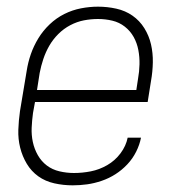

<svg xmlns="http://www.w3.org/2000/svg" viewBox="-20 -548 540 576"><path d="M198 8Q170 8 143 2Q116 -4 95 -19Q74 -34 60.5 -56.5Q47 -79 40.5 -105Q34 -131 35 -159Q36 -187 40 -215L60 -335Q64 -361 72.5 -385.5Q81 -410 95 -433Q109 -456 129 -475Q149 -494 173 -506Q197 -518 223 -523Q249 -528 274 -528Q302 -528 329 -522Q356 -516 377.5 -501Q399 -486 413 -463.5Q427 -441 433 -415Q439 -389 438.5 -361Q438 -333 433 -305L423 -242H85L79 -209Q76 -187 75 -165Q74 -143 78.5 -122Q83 -101 93.5 -82.5Q104 -64 120.5 -51.5Q137 -39 158.5 -34Q180 -29 202 -29Q227 -29 252.5 -34Q278 -39 301.5 -52.5Q325 -66 341.5 -88Q358 -110 363 -135H403Q399 -114 388.5 -93Q378 -72 362 -55Q346 -38 326.5 -25.5Q307 -13 285 -5.5Q263 2 241.5 5Q220 8 198 8ZM91 -278H389L394 -311Q398 -333 398.5 -355Q399 -377 395 -398Q391 -419 381 -437Q371 -455 354.5 -468Q338 -481 317 -486Q296 -491 274 -491Q253 -491 232 -487Q211 -483 191 -472.5Q171 -462 155 -446Q139 -430 128 -411Q117 -392 110 -371Q103 -350 99 -329Z"/></svg>

Font: Iosevka Term Curly XLt Obl
Style: Regular
Weight: 200
Italic angle: -9°
Designer: Belleve Invis
Foundry: Belleve Invis
Version: Version 32.3.0